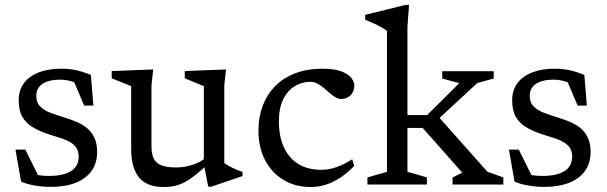

<svg xmlns="http://www.w3.org/2000/svg" viewBox="-20 -740 2434 770"><path d="M224.5 -464.5Q255.5 -464.5 282.8 -459Q310 -453.5 344.5 -439.5L354.5 -316.5H317.5L265.5 -439L315 -392.5Q290.5 -406.5 267.5 -413.5Q244.5 -420.5 221.5 -420.5Q175.5 -420.5 150.5 -403.8Q125.5 -387 125.5 -356Q125.5 -328.5 141.5 -312.8Q157.5 -297 183.8 -287.2Q210 -277.5 240.5 -268Q263.5 -261 286.2 -251.5Q309 -242 327.8 -227.2Q346.5 -212.5 358 -189Q369.5 -165.5 369.5 -130.5Q369.5 -85.5 346.8 -54.2Q324 -23 282.8 -6.8Q241.5 9.5 184.5 9.5Q152 9.5 120.8 4.2Q89.5 -1 64.5 -11.5L42 -140H81.5L146.5 -9.5L85 -53Q104 -45 119.2 -41Q134.5 -37 148.5 -35.8Q162.5 -34.5 176.5 -34.5Q234 -34.5 264.8 -53.8Q295.5 -73 295.5 -112Q295.5 -136.5 283.5 -151.2Q271.5 -166 251.5 -175.2Q231.5 -184.5 208.2 -191.2Q185 -198 162.5 -206Q133 -216.5 108.5 -231.5Q84 -246.5 69.5 -271.8Q55 -297 55 -337.5Q55 -378.5 76.2 -406.8Q97.5 -435 135.8 -449.8Q174 -464.5 224.5 -464.5Z M587.5 -153Q587.5 -122 596.8 -103.5Q606 -85 627.5 -76.8Q649 -68.5 686 -68.5Q720 -68.5 752.8 -79.2Q785.5 -90 803.5 -106.5L818.5 -86.5Q787.5 -57 763.8 -38.2Q740 -19.5 720 -9Q700 1.5 680 5.8Q660 10 636 10Q569 10 537.5 -28.5Q506 -67 506 -143.5V-394.5L428 -426V-455L594.5 -461.5L587.5 -398.5ZM815 8.5 797.5 -82V-394.5L721 -426V-455L886.5 -461.5L879.5 -398.5V-86.5Q884 -82.5 893 -77.2Q902 -72 912.8 -66.8Q923.5 -61.5 934 -57.2Q944.5 -53 952.5 -51V-34L828 8.5Z M1273 -464.5Q1321.5 -464.5 1349.2 -453.8Q1377 -443 1389 -427.5Q1401 -412 1401 -397.5Q1401 -382 1394.2 -369.5Q1387.5 -357 1375.5 -350Q1363.5 -343 1348 -343Q1337 -343 1325.2 -350Q1313.5 -357 1301.8 -367.2Q1290 -377.5 1277.8 -387.8Q1265.5 -398 1252.5 -405Q1239.5 -412 1226.5 -412Q1192 -412 1162.8 -394.8Q1133.5 -377.5 1116 -342.2Q1098.5 -307 1098.5 -253.5Q1098.5 -192.5 1118.8 -148.8Q1139 -105 1177 -82Q1215 -59 1268 -59Q1299 -59 1330.2 -70Q1361.5 -81 1392.5 -101.5L1400.5 -74.5Q1373.5 -46.5 1345.2 -27.8Q1317 -9 1287.2 0.5Q1257.5 10 1226 10Q1164 10 1116.8 -18.5Q1069.5 -47 1043 -98Q1016.5 -149 1016.5 -217Q1016.5 -271 1033.8 -316.2Q1051 -361.5 1083.8 -394.8Q1116.5 -428 1164.2 -446.2Q1212 -464.5 1273 -464.5Z M1724.5 -250 1733.5 -277.5 1934.5 -51.5 1998.5 -28.5V0H1795V-28.5L1834 -47.5L1675 -227H1598V-278.5H1693L1822 -406.5L1753.5 -425V-454.5H1960V-425L1894 -407ZM1614 -51 1692 -28.5V0H1453.5V-28.5L1532 -51V-615.5Q1525.5 -621.5 1512.5 -629Q1499.5 -636.5 1481.8 -644.8Q1464 -653 1444.5 -661V-680.5L1607 -720.5H1620.5L1614 -632.5Z M2203.5 -464.5Q2234.5 -464.5 2261.8 -459Q2289 -453.5 2323.5 -439.5L2333.5 -316.5H2296.5L2244.5 -439L2294 -392.5Q2269.5 -406.5 2246.5 -413.5Q2223.5 -420.5 2200.5 -420.5Q2154.5 -420.5 2129.5 -403.8Q2104.5 -387 2104.5 -356Q2104.5 -328.5 2120.5 -312.8Q2136.5 -297 2162.8 -287.2Q2189 -277.5 2219.5 -268Q2242.5 -261 2265.2 -251.5Q2288 -242 2306.8 -227.2Q2325.5 -212.5 2337 -189Q2348.5 -165.5 2348.5 -130.5Q2348.5 -85.5 2325.8 -54.2Q2303 -23 2261.8 -6.8Q2220.5 9.5 2163.5 9.5Q2131 9.5 2099.8 4.2Q2068.5 -1 2043.5 -11.5L2021 -140H2060.5L2125.5 -9.5L2064 -53Q2083 -45 2098.2 -41Q2113.5 -37 2127.5 -35.8Q2141.5 -34.5 2155.5 -34.5Q2213 -34.5 2243.8 -53.8Q2274.5 -73 2274.5 -112Q2274.5 -136.5 2262.5 -151.2Q2250.5 -166 2230.5 -175.2Q2210.5 -184.5 2187.2 -191.2Q2164 -198 2141.5 -206Q2112 -216.5 2087.5 -231.5Q2063 -246.5 2048.5 -271.8Q2034 -297 2034 -337.5Q2034 -378.5 2055.2 -406.8Q2076.5 -435 2114.8 -449.8Q2153 -464.5 2203.5 -464.5Z"/></svg>

Font: Newsreader
Style: Regular
Weight: 400
Designer: Hugues Gentile
Foundry: Production Type
Version: Version 1.003